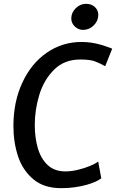

<svg xmlns="http://www.w3.org/2000/svg" viewBox="-20 -974 606 1002"><path d="M299.5 8Q209 8 154 -38.5Q98.5 -85 74.2 -158.2Q50 -231.5 50 -316Q50 -443.5 97 -543.5Q143.5 -643.5 224.5 -699.2Q305.5 -755 405 -755Q430.5 -755 455.5 -751.5Q480.5 -748 507.2 -740.2Q534 -732.5 565.5 -720L529 -628.5Q503 -643 477 -653.2Q451 -663.5 399.5 -663.5Q315 -663.5 262.5 -610.5Q209 -557.5 185.2 -479.2Q161.5 -401 161.5 -322Q161.5 -254 178 -199Q194.5 -144 229.8 -111.8Q265 -79.5 321 -79.5Q352 -79.5 386.5 -87.8Q421 -96 449.8 -108Q478.5 -120 492.5 -131L508.5 -43.5Q497 -34.5 477.2 -25.5Q457.5 -16.5 430.5 -9Q403.5 -1.5 370.5 3.2Q337.5 8 299.5 8ZM413 -818Q389.5 -818 370.8 -835.5Q352 -853 352 -877.5Q352 -908 375.2 -931Q398.5 -954 429 -954Q457 -954 475 -937.5Q493 -921 493 -896Q493 -865 469.2 -841.5Q445.5 -818 413 -818Z"/></svg>

Font: Koeln Type Sans
Style: Italic
Weight: 400
Italic angle: -7.5°
Designer: Eben Sorkin
Foundry: Eben Sorkin
Version: Version 2.001